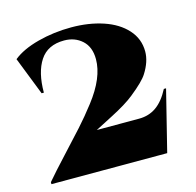

<svg xmlns="http://www.w3.org/2000/svg" viewBox="-95 -734 849 833"><g transform="rotate(-15 329.0 -317.5)"><path d="M578 -451Q578 -406 547 -357Q530 -329 470 -281Q433 -251 362.5 -215Q292 -179 287 -176H477Q521 -176 554.5 -199.5Q588 -223 614 -273H624L556 0H36V-9Q69 -48 123 -106Q177 -164 213.5 -204.5Q250 -245 287 -293Q363 -391 363 -474Q363 -529 330.5 -558.5Q298 -588 250 -588Q176 -588 141.5 -535.5Q107 -483 107 -392H97L30 -563Q72 -597 144 -616Q216 -635 294.5 -635Q373 -635 437.5 -613.5Q502 -592 540 -550Q578 -508 578 -451Z"/></g></svg>

Font: Cinzel Decorative Black
Style: Regular
Weight: 900
Designer: Natanael Gama
Version: Version 1.002;PS 001.002;hotconv 1.0.56;makeotf.lib2.0.21325